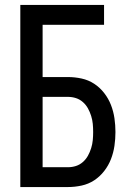

<svg xmlns="http://www.w3.org/2000/svg" viewBox="-20 -755 540 775"><path d="M62 0V-735H400V-655H152V-444H254Q282 -444 309.5 -438Q337 -432 360 -417Q383 -402 400.5 -379.5Q418 -357 428 -331Q438 -305 442 -277.5Q446 -250 446 -222Q446 -194 442 -166.5Q438 -139 428 -113Q418 -87 400.5 -64.5Q383 -42 360 -27Q337 -12 309.5 -6Q282 0 254 0ZM254 -80Q271 -80 286.5 -85Q302 -90 314.5 -101Q327 -112 335 -126.5Q343 -141 348 -157Q353 -173 354.5 -189.5Q356 -206 356 -222Q356 -239 354.5 -255Q353 -271 348 -287Q343 -303 335 -317.5Q327 -332 314.5 -343Q302 -354 286.5 -359Q271 -364 254 -364H152V-80Z"/></svg>

Font: Iosevka Curly Medium
Style: Regular
Weight: 500
Monospace: yes
Designer: Belleve Invis
Foundry: Belleve Invis
Version: Version 22.1.2; ttfautohint (v1.8.4)